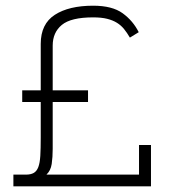

<svg xmlns="http://www.w3.org/2000/svg" viewBox="-20 -654 614 674"><path d="M510 0H27V-41H71Q88 -41 98.5 -47Q109 -53 114.5 -67.5Q120 -82 121.5 -107Q123 -132 123 -171V-296H58V-337H123V-500Q123 -570 172.5 -602Q222 -634 307 -634Q374 -634 410.5 -607.5Q447 -581 467 -541L436 -522Q426 -539 415.5 -552Q405 -565 390.5 -574Q376 -583 356 -588Q336 -593 307 -593Q229 -593 197 -566.5Q165 -540 165 -494V-337H289V-296H165V-131Q165 -102 161.5 -78.5Q158 -55 143 -41H468V-145H510Z"/></svg>

Font: Josefin Slab
Style: Regular
Weight: 400
Designer: Santiago Orozco
Foundry: Typemade
Version: Version 1.000